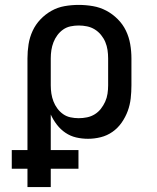

<svg xmlns="http://www.w3.org/2000/svg" viewBox="-20 -558 640 783"><path d="M92 205V130H28V54H92V-320Q92 -349 96.5 -377.5Q101 -406 113 -432Q125 -458 145 -479Q165 -500 190 -514Q215 -528 243.5 -533Q272 -538 301 -538Q330 -538 359 -533Q388 -528 413.5 -514.5Q439 -501 460 -480Q481 -459 493.5 -433Q506 -407 511 -378Q516 -349 516 -320V-210Q516 -183 513 -156.5Q510 -130 501 -105.5Q492 -81 476.5 -58.5Q461 -36 439 -20.5Q417 -5 391 1.5Q365 8 339 8Q314 8 290.5 2.5Q267 -3 247 -16.5Q227 -30 212 -49.5Q197 -69 187 -91V54H300V130H187V205ZM301 -76Q318 -76 335 -79.5Q352 -83 366.5 -92Q381 -101 391.5 -114.5Q402 -128 409 -143.5Q416 -159 418.5 -176Q421 -193 421 -210V-320Q421 -337 418.5 -354Q416 -371 409.5 -386.5Q403 -402 392 -415.5Q381 -429 366.5 -438Q352 -447 335 -450.5Q318 -454 301 -454Q284 -454 267.5 -450.5Q251 -447 237.5 -437.5Q224 -428 214 -414.5Q204 -401 198 -385.5Q192 -370 189.5 -353.5Q187 -337 187 -320V-210Q187 -193 189.5 -176.5Q192 -160 198 -144.5Q204 -129 214 -115.5Q224 -102 237.5 -92.5Q251 -83 267.5 -79.5Q284 -76 301 -76Z"/></svg>

Font: Iosevka Slab Medium Extended
Style: Regular
Weight: 500
Width: 7
Monospace: yes
Designer: Belleve Invis
Foundry: Belleve Invis
Version: Version 11.1.1; ttfautohint (v1.8.3)